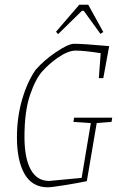

<svg xmlns="http://www.w3.org/2000/svg" viewBox="-20 -787 502 816"><path d="M454 -269 391 -264 349 -17Q305 -8 251.5 0.5Q198 9 183 9Q117 9 84.5 -47.5Q52 -104 52 -204Q52 -288 74 -364Q96 -440 132 -491Q168 -532 219.5 -566.5Q271 -601 295 -601Q332 -601 444 -591L419 -455H400L408 -561Q338 -572 301 -572Q269 -572 223 -540Q189 -516 160 -484Q131 -452 107.5 -383Q84 -314 84 -205Q84 -115 110.5 -66.5Q137 -18 189 -18L327 -31L366 -264L292 -269L295 -287H457ZM218 -652 317 -767H355L419 -651L407 -643L336 -741H328L227 -642Z"/></svg>

Font: Grenze Thin
Style: Italic
Weight: 250
Italic angle: -10°
Designer: Renata Polastri
Foundry: Omnibus-Type
Version: Version 1.002; ttfautohint (v1.8)